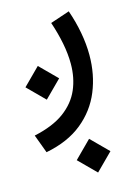

<svg xmlns="http://www.w3.org/2000/svg" viewBox="-110 -324 557 779"><g transform="rotate(-15 168.0 65.5)"><path d="M203.6 254.9 132.8 325.7 203.6 396.5 274.4 325.7ZM79.1 -84.5 8.3 -13.7 79.1 57.1 149.9 -13.7ZM22.9 262.7Q116.2 244.6 176 196Q235.8 147.5 264.4 77.9Q293 8.3 293 -73.2Q293 -119.6 283.9 -168.5Q274.9 -217.3 257.8 -266.1L176.8 -238.8Q192.9 -191.4 201.9 -145.8Q210.9 -100.1 210.9 -58.6Q210.9 0.5 189.7 49.3Q168.5 98.1 121.1 133.1Q73.7 168 -5.9 185.1Z"/></g></svg>

Font: Vazirmatn
Style: Regular
Weight: 400
Designer: Saber Rastikerdar
Foundry: Saber Rastikerdar
Version: Version 33.003;September 2, 2022;FontCreator 14.0.0.2862 64-